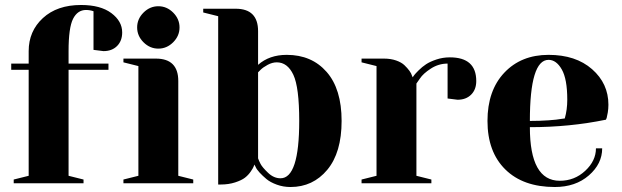

<svg xmlns="http://www.w3.org/2000/svg" viewBox="-20 -735 2495 770"><path d="M95 -455H25V-480H95V-530Q95 -610 152 -662.5Q209 -715 305 -715Q383 -715 426.5 -682.5Q470 -650 470 -605Q470 -571 449.5 -550.5Q429 -530 395 -530L355 -535V-690Q340 -695 325 -695Q291 -695 273 -659.5Q255 -624 255 -530V-480H415V-455H255V-30L315 -15V0H35V-15L95 -30Z M555.5 -565.5Q530 -591 530 -625Q530 -659 555.5 -684.5Q581 -710 615 -710Q649 -710 674.5 -684.5Q700 -659 700 -625Q700 -591 674.5 -565.5Q649 -540 615 -540Q581 -540 555.5 -565.5ZM475 -500H605Q695 -500 695 -410V-30L755 -15V0H475V-15L535 -30V-470L475 -485Z M1015 -445V-100Q1018 -91 1025 -77.5Q1032 -64 1055 -42Q1078 -20 1105 -20Q1180 -20 1180 -250Q1180 -385 1156.5 -435Q1133 -485 1090 -485Q1072 -485 1053.5 -475Q1035 -465 1025 -455ZM795 -700H925Q1015 -700 1015 -610V-475Q1060 -515 1130 -515Q1230 -515 1290 -446.5Q1350 -378 1350 -250Q1350 -123 1292.5 -54Q1235 15 1145 15Q1116 15 1090 5.5Q1064 -4 1048.5 -17Q1033 -30 1021 -43Q1009 -56 1005 -66L1000 -75Q999 -72 997 -66.5Q995 -61 985.5 -47Q976 -33 962.5 -22.5Q949 -12 923 -3.5Q897 5 865 5H855V-670L795 -685Z M1775 -340V-480Q1739 -480 1708 -460Q1677 -440 1664 -420L1650 -400V-30L1710 -15V0H1430V-15L1490 -30V-470L1430 -485V-500H1520Q1547 -500 1568.5 -492.5Q1590 -485 1602 -473.5Q1614 -462 1622 -451Q1630 -440 1632 -432L1635 -425Q1637 -428 1641 -433.5Q1645 -439 1659 -453Q1673 -467 1689 -477.5Q1705 -488 1730.5 -496.5Q1756 -505 1784 -505Q1890 -505 1890 -410Q1890 -376 1869.5 -355.5Q1849 -335 1815 -335Z M2105 -250Q2145 -250 2180 -252.5Q2215 -255 2230 -258L2245 -260Q2255 -295 2255 -335Q2255 -418 2233 -456.5Q2211 -495 2180 -495Q2105 -495 2105 -250ZM2205 15Q2078 15 2006.5 -55.5Q1935 -126 1935 -250Q1935 -372 2002.5 -443.5Q2070 -515 2180 -515Q2289 -515 2354.5 -457.5Q2420 -400 2420 -315Q2420 -299 2417.5 -284Q2415 -269 2413 -262L2410 -255Q2265 -225 2105 -225Q2105 -10 2225 -10Q2284 -10 2327 -50Q2370 -90 2370 -140H2395Q2395 -78 2341.5 -31.5Q2288 15 2205 15Z"/></svg>

Font: Yeseva One
Style: Regular
Weight: 400
Designer: Jovanny Lemonad
Foundry: Jovanny Lemonad
Version: Version 2.000